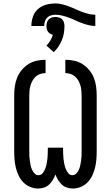

<svg xmlns="http://www.w3.org/2000/svg" viewBox="-20 -1080 640 1108"><path d="M400 8Q383 8 366 2.5Q349 -3 336.5 -15Q324 -27 315 -42Q306 -57 300 -73Q294 -57 285 -42Q276 -27 263.5 -15Q251 -3 234 2.5Q217 8 200 8Q176 8 153.5 -1.5Q131 -11 114.5 -28Q98 -45 87.5 -67Q77 -89 71.5 -112Q66 -135 64 -158.5Q62 -182 62 -206V-529Q62 -555 65.5 -581Q69 -607 78.5 -631Q88 -655 105 -675.5Q122 -696 144 -710Q166 -724 191.5 -729.5Q217 -735 243 -735V-658Q228 -658 213.5 -653.5Q199 -649 187.5 -639Q176 -629 168.5 -616Q161 -603 156.5 -588.5Q152 -574 150.5 -559Q149 -544 149 -529V-206Q149 -193 149.5 -179.5Q150 -166 152 -153Q154 -140 156.5 -127Q159 -114 164.5 -101.5Q170 -89 179.5 -79Q189 -69 202 -69Q217 -69 226.5 -81Q236 -93 241 -106.5Q246 -120 249 -134Q252 -148 253.5 -162.5Q255 -177 255.5 -191.5Q256 -206 256 -221V-228H344V-221Q344 -206 344.5 -191.5Q345 -177 346.5 -162.5Q348 -148 351 -134Q354 -120 359 -106.5Q364 -93 373.5 -81Q383 -69 398 -69Q411 -69 420.5 -79Q430 -89 435.5 -101.5Q441 -114 443.5 -127Q446 -140 448 -153Q450 -166 450.5 -179.5Q451 -193 451 -206V-529Q451 -544 449.5 -559Q448 -574 443.5 -588.5Q439 -603 431.5 -616Q424 -629 412.5 -639Q401 -649 386.5 -653.5Q372 -658 357 -658V-735Q383 -735 408.5 -729.5Q434 -724 456 -710Q478 -696 495 -675.5Q512 -655 521.5 -631Q531 -607 534.5 -581Q538 -555 538 -529V-206Q538 -182 536 -158.5Q534 -135 528.5 -112Q523 -89 512.5 -67Q502 -45 485.5 -28Q469 -11 446.5 -1.5Q424 8 400 8ZM235 -930H161Q161 -957 170 -983.5Q179 -1010 199.5 -1028Q220 -1046 246.5 -1053Q273 -1060 300 -1060Q320 -1060 339.5 -1055Q359 -1050 378 -1043Q397 -1036 415 -1027.5Q433 -1019 452 -1012Q471 -1005 490.5 -1000Q510 -995 530 -995V-930Q510 -930 490.5 -935Q471 -940 452 -947Q433 -954 415 -962.5Q397 -971 378 -978Q359 -985 339.5 -990Q320 -995 300 -995Q287 -995 274 -991Q261 -987 252 -978Q243 -969 239 -956Q235 -943 235 -930ZM290 -779 248 -817Q261 -830 270.5 -846Q280 -862 285 -879Q277 -881 269.5 -885.5Q262 -890 257 -897Q252 -904 250 -912.5Q248 -921 248 -930Q248 -940 251 -950.5Q254 -961 261.5 -968.5Q269 -976 279.5 -979Q290 -982 300 -982Q310 -982 320.5 -979Q331 -976 338.5 -968.5Q346 -961 349 -950.5Q352 -940 352 -930Q352 -909 348.5 -888Q345 -867 337 -848Q329 -829 317 -811Q305 -793 290 -779Z"/></svg>

Font: Iosevka HT Medium Extended
Style: Regular
Weight: 500
Width: 7
Monospace: yes
Designer: Belleve Invis
Foundry: Belleve Invis
Version: Version 32.3.0; ttfautohint (v1.8.4)